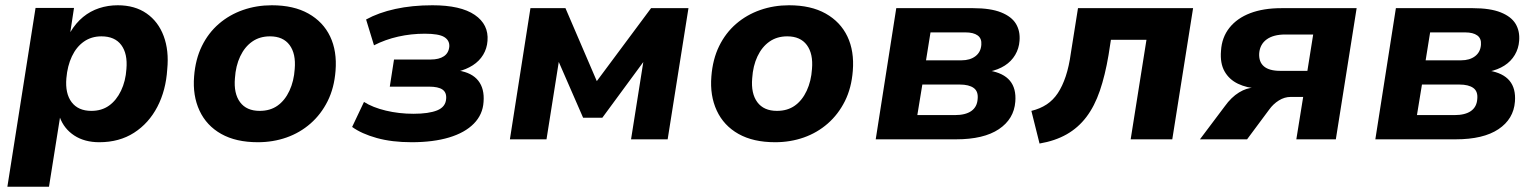

<svg xmlns="http://www.w3.org/2000/svg" viewBox="-20 -529 5835 729"><path d="M8 180 115 -499H261L247 -407Q268 -442 295.5 -464.5Q323 -487 356.5 -498Q390 -509 427 -509Q492 -509 536.5 -478Q581 -447 601.5 -392Q622 -337 615 -266Q610 -186 577.5 -123.5Q545 -61 489 -25Q433 11 357 11Q301 11 262 -14.5Q223 -40 207 -84H208L166 180ZM327 -108Q366 -108 394 -128Q422 -148 439.5 -184.5Q457 -221 460 -267Q465 -325 440.5 -358Q416 -391 365 -391Q327 -391 298.5 -371Q270 -351 253 -315Q236 -279 232 -232Q227 -174 252 -141Q277 -108 327 -108Z M959 11Q876 11 820 -20.5Q764 -52 737.5 -109Q711 -166 717 -239Q722 -304 746.5 -354Q771 -404 811 -438.5Q851 -473 902.5 -491Q954 -509 1012 -509Q1095 -509 1151 -477.5Q1207 -446 1233.5 -390.5Q1260 -335 1254 -260Q1249 -195 1224 -145Q1199 -95 1159 -60Q1119 -25 1068 -7Q1017 11 959 11ZM966 -108Q1006 -108 1034 -128Q1062 -148 1079 -184.5Q1096 -221 1099 -267Q1104 -325 1079.5 -358Q1055 -391 1005 -391Q966 -391 937.5 -371Q909 -351 892 -315Q875 -279 872 -232Q867 -174 891.5 -141Q916 -108 966 -108Z M1543 11Q1468 11 1410.5 -5Q1353 -21 1317 -47L1362 -142Q1395 -121 1445 -109Q1495 -97 1550 -97Q1608 -97 1640 -110Q1672 -123 1674 -154Q1676 -178 1660 -189Q1644 -200 1609 -200H1460L1476 -303H1615Q1647 -303 1665.5 -315.5Q1684 -328 1686 -353Q1687 -376 1666.5 -388.5Q1646 -401 1593 -401Q1541 -401 1492 -390Q1443 -379 1400 -357L1370 -455Q1417 -481 1481 -495Q1545 -509 1622 -509Q1729 -509 1782.5 -472.5Q1836 -436 1831 -374Q1829 -345 1814.5 -321Q1800 -297 1775 -281Q1750 -265 1717 -257L1721 -261Q1772 -253 1796 -222.5Q1820 -192 1816 -142Q1813 -94 1779 -59.5Q1745 -25 1685 -7Q1625 11 1543 11Z M1916 0 1994 -498H2127L2246 -221L2452 -498H2594L2515 0H2376L2425 -309H2434L2267 -82H2194L2095 -309H2104L2055 0Z M2923 11Q2840 11 2784 -20.5Q2728 -52 2701.5 -109Q2675 -166 2681 -239Q2686 -304 2710.5 -354Q2735 -404 2775 -438.5Q2815 -473 2866.5 -491Q2918 -509 2976 -509Q3059 -509 3115 -477.5Q3171 -446 3197.5 -390.5Q3224 -335 3218 -260Q3213 -195 3188 -145Q3163 -95 3123 -60Q3083 -25 3032 -7Q2981 11 2923 11ZM2930 -108Q2970 -108 2998 -128Q3026 -148 3043 -184.5Q3060 -221 3063 -267Q3068 -325 3043.5 -358Q3019 -391 2969 -391Q2930 -391 2901.5 -371Q2873 -351 2856 -315Q2839 -279 2836 -232Q2831 -174 2855.5 -141Q2880 -108 2930 -108Z M3305 0 3383 -498H3675Q3741 -498 3781 -482Q3821 -466 3837.5 -438.5Q3854 -411 3851 -374Q3849 -345 3834.5 -320.5Q3820 -296 3795 -280Q3770 -264 3736 -257V-261Q3790 -252 3814.5 -222.5Q3839 -193 3835 -143Q3830 -77 3772.5 -38.5Q3715 0 3610 0ZM3463 -92H3605Q3646 -92 3668 -107.5Q3690 -123 3692 -153Q3695 -182 3677 -195Q3659 -208 3624 -208H3482ZM3496 -300H3631Q3663 -300 3683.5 -315.5Q3704 -331 3706 -359Q3708 -383 3692 -394.5Q3676 -406 3646 -406H3513Z M3927 16 3896 -108Q3929 -116 3954 -132.5Q3979 -149 3996.5 -175.5Q4014 -202 4026.5 -239.5Q4039 -277 4046 -328L4073 -498H4510L4431 0H4273L4333 -378H4198L4189 -320Q4176 -243 4156 -184.5Q4136 -126 4105 -85Q4074 -44 4030 -19Q3986 6 3927 16Z M4536 0 4630 -125Q4655 -160 4684.5 -178Q4714 -196 4741 -196H4756V-193Q4714 -195 4680.5 -211Q4647 -227 4629.5 -258Q4612 -289 4616 -336Q4619 -387 4648 -423.5Q4677 -460 4727 -479Q4777 -498 4845 -498H5131L5052 0H4902L4928 -161H4881Q4857 -161 4835.5 -147.5Q4814 -134 4799 -113L4715 0ZM4841 -260H4944L4966 -398H4860Q4815 -398 4789.5 -379.5Q4764 -361 4761 -327Q4759 -294 4779 -277Q4799 -260 4841 -260Z M5202 0 5280 -498H5572Q5638 -498 5678 -482Q5718 -466 5734.5 -438.5Q5751 -411 5748 -374Q5746 -345 5731.5 -320.5Q5717 -296 5692 -280Q5667 -264 5633 -257V-261Q5687 -252 5711.5 -222.5Q5736 -193 5732 -143Q5727 -77 5669.5 -38.5Q5612 0 5507 0ZM5360 -92H5502Q5543 -92 5565 -107.5Q5587 -123 5589 -153Q5592 -182 5574 -195Q5556 -208 5521 -208H5379ZM5393 -300H5528Q5560 -300 5580.5 -315.5Q5601 -331 5603 -359Q5605 -383 5589 -394.5Q5573 -406 5543 -406H5410Z"/></svg>

Font: Nunito Sans 9pt ExtraBold
Style: Italic
Weight: 800
Italic angle: -9°
Version: Version 3.101;gftools[0.9.27]